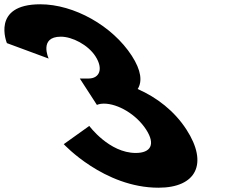

<svg xmlns="http://www.w3.org/2000/svg" viewBox="-364 -860 1110 895"><path d="M-137.2 -587C-137.2 -587 -184.3 -689 -80.3 -689C-27.3 -689 46.3 -651 80.7 -598C119.5 -538 99 -494 49 -494H8L87.7 -371C87.7 -371 99.8 -377 119.8 -377C185.8 -377 271.2 -327 317.2 -256C362.5 -186 337.8 -147 268.8 -147C144.8 -147 52.2 -273 52.2 -273L-66.8 -188C-66.8 -188 120.7 15 374.7 15C551.7 15 607.5 -98 505.2 -256C448.8 -343 367 -406 277.8 -445C300.1 -480 294.4 -532 250.4 -600C159.7 -740 -19.1 -840 -176.1 -840C-407.1 -840 -331.8 -659 -331.8 -659Z"/></svg>

Font: Hussar
Style: BdOpOblSeven
Weight: 700
Foundry: Cannot Into Space Fonts
Version: Version 2.00